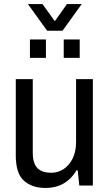

<svg xmlns="http://www.w3.org/2000/svg" viewBox="-20 -917 542 949"><path d="M204 12Q138 12 98 -24Q58 -60 58 -149V-526H142V-163Q142 -135 148 -116Q154 -97 165.5 -85.5Q177 -74 194.5 -68.5Q212 -63 233 -63Q266 -63 294 -81Q322 -99 339 -133.5Q356 -168 356 -216V-526H439V0H372L364 -75H358Q340 -45 316.5 -25.5Q293 -6 265 3Q237 12 204 12ZM128 -631V-722H207V-631ZM295 -631V-722H374V-631ZM118 -897H190L271 -784H231L311 -897H384L289 -765H213Z"/></svg>

Font: Archivo SemiCondensed
Style: Regular
Weight: 400
Width: 4
Designer: Hector Gatti
Foundry: Omnibus-Type
Version: Version 2.001